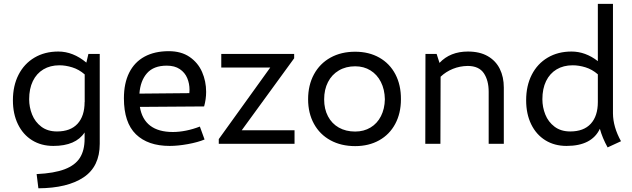

<svg xmlns="http://www.w3.org/2000/svg" viewBox="-20 -761 3345 1016"><path d="M507.8 -475.6V0Q507.8 120.1 422.6 177.2Q337.4 234.4 183.1 235.4L173.8 160.2Q267.1 155.8 322.5 134.5Q377.9 113.3 402.8 74Q427.7 34.7 427.7 -26.9V-60.1Q380.9 11.2 262.2 11.2Q198.2 11.2 149.9 -18.8Q101.6 -48.8 75 -103.5Q48.3 -158.2 48.3 -230.5Q48.3 -307.1 78.1 -365.5Q107.9 -423.8 162.4 -456.1Q216.8 -488.3 288.6 -488.3Q366.7 -488.3 437 -429.7L447.8 -475.6ZM428.2 -220.7V-367.2Q397.9 -393.6 362.5 -404.5Q327.1 -415.5 294.9 -415.5Q245.6 -415.5 209.5 -393.8Q173.3 -372.1 153.8 -331.8Q134.3 -291.5 134.3 -235.8Q134.3 -193.8 149.9 -154.8Q165.5 -115.7 198.7 -90.6Q231.9 -65.4 281.7 -65.4Q353 -65.4 390.4 -106.2Q427.7 -147 427.7 -221.2Z M1037.6 -91.3 1062.5 -22.9Q1027.8 -8.3 974.6 1.5Q921.4 11.2 877.9 11.2Q762.7 11.2 699.2 -50.5Q635.7 -112.3 635.7 -240.7Q635.7 -320.8 663.8 -376.7Q691.9 -432.6 745.1 -461.4Q798.3 -490.2 873 -490.2Q939 -490.2 983.4 -459.7Q1027.8 -429.2 1049.3 -380.1Q1070.8 -331.1 1070.8 -274.9Q1070.8 -236.3 1060.1 -197.8L720.2 -195.3Q731 -129.4 774.9 -95.9Q818.8 -62.5 895 -62.5Q927.7 -62.5 964.4 -69.8Q1001 -77.1 1037.6 -91.3ZM717.8 -265.6 981.9 -268.1Q982.9 -279.8 982.9 -285.6Q982.9 -318.8 970.7 -347.9Q958.5 -377 931.4 -395.3Q904.3 -413.6 862.3 -413.6Q793 -413.6 757.8 -373.5Q722.7 -333.5 717.8 -265.6Z M1137.7 -24.9 1410.2 -403.8H1150.9V-475.6H1536.6V-452.6L1259.3 -71.8H1538.6V0H1137.7Z M1610.4 -235.8Q1610.4 -310.5 1641.4 -367.7Q1672.4 -424.8 1728.8 -456.1Q1785.2 -487.3 1859.4 -487.3Q1932.1 -487.3 1987.3 -456.1Q2042.5 -424.8 2072.3 -367.9Q2102.1 -311 2101.6 -235.8Q2101.6 -161.6 2071.5 -105.5Q2041.5 -49.3 1986.6 -18.6Q1931.6 12.2 1859.4 12.2Q1785.2 12.2 1728.8 -18.6Q1672.4 -49.3 1641.4 -105.7Q1610.4 -162.1 1610.4 -235.8ZM2016.6 -235.8Q2015.6 -287.6 1995.6 -327.1Q1975.6 -366.7 1940.4 -388.4Q1905.3 -410.2 1859.4 -410.2Q1810.5 -410.2 1773.2 -388.2Q1735.8 -366.2 1715.6 -326.7Q1695.3 -287.1 1695.3 -234.9Q1695.3 -184.1 1715.6 -145.5Q1735.8 -106.9 1772.9 -85.9Q1810.1 -64.9 1859.4 -64.9Q1905.3 -64.9 1940.7 -86.2Q1976.1 -107.4 1995.8 -146.2Q2015.6 -185.1 2016.6 -235.8Z M2646 -297.9V0H2565.9V-275.4Q2565.9 -335.4 2540.3 -373.5Q2514.6 -411.6 2455.6 -412.1Q2413.6 -411.6 2376.7 -396.7Q2339.8 -381.8 2311.5 -355L2310.5 0H2230.5L2231.4 -475.6H2290.5L2305.7 -428.2Q2362.3 -488.3 2456.1 -488.3Q2518.6 -488.3 2561 -463.9Q2603.5 -439.5 2624.8 -396.5Q2646 -353.5 2646 -297.9Z M3195.3 19Q3167.5 -31.2 3154.3 -79.6Q3133.3 -34.7 3089.1 -11.7Q3044.9 11.2 2978 11.2Q2914.1 11.2 2865.7 -18.8Q2817.4 -48.8 2790.8 -103.5Q2764.2 -158.2 2764.2 -230.5Q2764.2 -307.1 2793.9 -365.5Q2823.7 -423.8 2878.2 -456.1Q2932.6 -488.3 3004.4 -488.3Q3078.1 -488.3 3143.6 -437.5V-740.7H3223.6V-161.1Q3224.1 -89.4 3266.1 -13.7ZM3143.6 -221.2V-367.7Q3113.3 -394 3078.1 -404.8Q3043 -415.5 3010.7 -415.5Q2961.4 -415.5 2925.3 -393.8Q2889.2 -372.1 2869.6 -331.8Q2850.1 -291.5 2850.1 -235.8Q2850.1 -193.8 2865.7 -154.8Q2881.3 -115.7 2914.6 -90.6Q2947.8 -65.4 2997.6 -65.4Q3068.8 -65.4 3106.2 -106.2Q3143.6 -147 3143.6 -221.2Z"/></svg>

Font: Selawik
Style: Regular
Weight: 400
Designer: Aaron Bell
Foundry: Microsoft Corporation
Version: Version 1.01